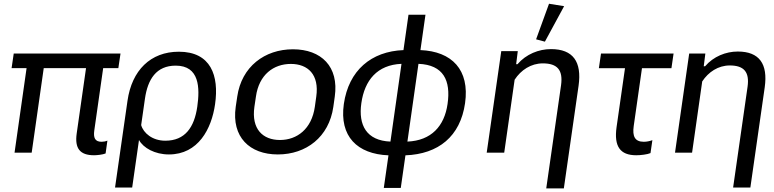

<svg xmlns="http://www.w3.org/2000/svg" viewBox="-20 -830 4206 1044"><path d="M43 -459.5H124.5L59.1 0H152.3L217.8 -459.5H447.8L397 -104C385.7 -23.4 414.1 14.2 491.7 14.2C507.8 14.2 539.6 10.7 554.2 4.4L564 -65.4C553.7 -61 542.5 -59.1 532.2 -59.1C495.6 -59.1 487.3 -82 492.7 -120.6L541 -459.5H623.5L635.3 -539.1H54.7Z M605.5 189.9H698.7L735.8 -68.8C759.3 -25.4 822.3 9.8 898.4 9.8C1058.1 9.8 1130.4 -129.4 1149.4 -263.2C1171.9 -418.9 1126.5 -548.8 952.6 -548.8C798.3 -548.8 696.8 -447.3 673.3 -282.2ZM878.9 -64.9C808.6 -64.9 759.8 -106.4 747.6 -149.9L768.1 -293C783.2 -398.9 829.6 -473.1 935.5 -473.1C1064.9 -473.1 1067.4 -352.5 1052.7 -250C1036.6 -137.7 986.3 -64.9 878.9 -64.9Z M1490.7 9.8C1645 9.8 1769 -85 1792.5 -249L1800.3 -304.7C1823.7 -467.8 1727.1 -562 1572.8 -562C1419.4 -562 1293.5 -467.8 1270 -304.7L1261.7 -249C1238.3 -85 1337.4 9.8 1490.7 9.8ZM1502.4 -68.8C1408.7 -68.8 1346.2 -128.4 1363.3 -249L1371.6 -304.7C1388.2 -424.3 1467.8 -482.4 1561.5 -482.4C1654.3 -482.4 1716.8 -424.3 1699.7 -304.7L1691.9 -249C1674.8 -128.9 1595.2 -68.8 1502.4 -68.8Z M2066.9 191.9H2159.2L2184.6 14.6C2363.8 7.8 2482.9 -87.9 2508.8 -269C2534.7 -450.7 2437 -550.8 2266.1 -557.6L2293.5 -750H2201.2L2173.8 -557.6C1998.5 -550.8 1876 -447.3 1849.6 -264.6C1824.7 -88.4 1922.4 7.8 2092.3 14.6ZM2103 -60.1C1972.7 -65.4 1927.7 -149.4 1944.8 -269C1962.4 -393.6 2031.2 -477.5 2163.1 -482.9ZM2195.3 -60.1 2255.4 -482.9C2391.6 -477.5 2432.1 -392.1 2413.6 -264.6C2396.5 -144.5 2325.2 -65.4 2195.3 -60.1Z M2950.2 194.3H3045.9L3126 -363.8C3144.5 -494.1 3096.2 -563 2976.1 -563C2909.7 -563 2840.8 -535.6 2793.9 -481H2786.6L2795.4 -551.8H2705.6L2626.5 0H2721.7L2778.3 -396.5C2812.5 -449.2 2867.2 -485.4 2931.6 -485.4C3010.7 -485.4 3042 -449.2 3030.8 -367.2ZM2942.9 -603.5 3047.4 -796.4 2965.3 -809.6 2895 -616.2Z M3236.3 -459H3378.4L3332.5 -138.2C3317.9 -33.7 3352.1 14.2 3439.5 14.2C3463.9 14.2 3500.5 9.8 3517.1 2.4L3527.3 -67.9C3512.7 -62.5 3496.1 -59.1 3480.5 -59.1C3431.6 -59.1 3418 -89.4 3425.8 -144.5L3470.7 -459H3630.9L3642.6 -539.1H3248Z M3966.3 189.9H4060.1L4138.2 -355.5C4156.2 -482.4 4108.9 -549.8 3991.7 -549.8C3926.8 -549.8 3859.4 -522.9 3814 -469.7H3806.6L3815.4 -539.1H3727.5L3650.4 0H3743.2L3798.3 -387.2C3832 -438.5 3885.3 -474.1 3948.2 -474.1C4025.4 -474.1 4056.2 -438.5 4044.9 -358.4Z"/></svg>

Font: Winston
Style: Italic
Weight: 400
Italic angle: -8.13011°
Designer: Vernon Adams, Kim Jin-seong, David Berlow, Cristiano Sobral
Foundry: The Winston Project Authors
Version: Version 3.004